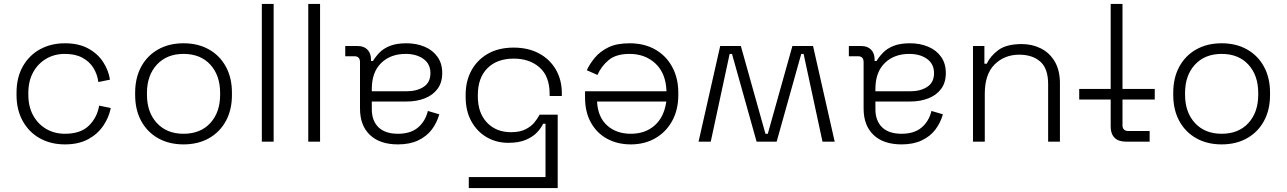

<svg xmlns="http://www.w3.org/2000/svg" viewBox="-20 -720 6540 976"><path d="M64 -238V-248Q64 -326 96 -382.5Q128 -439 183.5 -469.5Q239 -500 310 -500Q380 -500 428.5 -473.5Q477 -447 504.5 -404.5Q532 -362 539 -315L480 -303Q475 -342 455 -374.5Q435 -407 399 -426.5Q363 -446 310 -446Q257 -446 215 -421.5Q173 -397 148.5 -352.5Q124 -308 124 -247V-239Q124 -178 148.5 -133.5Q173 -89 215 -64.5Q257 -40 310 -40Q390 -40 432 -81.5Q474 -123 484 -183L543 -171Q534 -124 505.5 -81.5Q477 -39 428.5 -12.5Q380 14 310 14Q239 14 183.5 -16.5Q128 -47 96 -104Q64 -161 64 -238Z M667 -237V-249Q667 -324 697.5 -380.5Q728 -437 783.5 -468.5Q839 -500 913 -500Q987 -500 1042.5 -468.5Q1098 -437 1128.5 -380.5Q1159 -324 1159 -249V-237Q1159 -162 1128.5 -105.5Q1098 -49 1042.5 -17.5Q987 14 913 14Q839 14 783.5 -17.5Q728 -49 697.5 -105.5Q667 -162 667 -237ZM1099 -239V-247Q1099 -337 1049 -391.5Q999 -446 913 -446Q828 -446 777.5 -391.5Q727 -337 727 -247V-239Q727 -149 777.5 -94.5Q828 -40 913 -40Q999 -40 1049 -94.5Q1099 -149 1099 -239Z M1311 0V-700H1371V0Z M1547 0V-700H1607V0Z M2228 -349Q2228 -300 2204 -268Q2180 -236 2139 -220Q2098 -204 2048 -204H1870V-165Q1870 -106 1904 -73Q1938 -40 2003 -40Q2067 -40 2104.5 -71.5Q2142 -103 2155 -156L2213 -139Q2201 -96 2175 -61.5Q2149 -27 2106 -6.5Q2063 14 2003 14Q1911 14 1860.5 -34Q1810 -82 1810 -168V-404Q1810 -434 1782 -434H1735V-486H1799Q1830 -486 1848 -467.5Q1866 -449 1866 -417V-410H1876Q1889 -432 1909.5 -453Q1930 -474 1963 -487Q1996 -500 2046 -500Q2097 -500 2138.5 -482.5Q2180 -465 2204 -431Q2228 -397 2228 -349ZM1870 -268V-256H2047Q2099 -256 2133.5 -278.5Q2168 -301 2168 -348Q2168 -395 2132.5 -420.5Q2097 -446 2042 -446Q1965 -446 1917.5 -399.5Q1870 -353 1870 -268Z M2836 -245V-232H2774V-242Q2774 -332 2723 -377Q2672 -422 2592 -422Q2506 -422 2457.5 -373Q2409 -324 2409 -237V-229Q2409 -146 2455.5 -97Q2502 -48 2578 -48Q2622 -48 2651 -62.5Q2680 -77 2696.5 -97.5Q2713 -118 2723 -137H2815V236H2363V180H2753V-91H2741Q2730 -68 2709 -46Q2688 -24 2652.5 -9Q2617 6 2564 6Q2503 6 2454 -22.5Q2405 -51 2376 -103.5Q2347 -156 2347 -228V-238Q2347 -308 2376.5 -362Q2406 -416 2460.5 -447Q2515 -478 2591 -478Q2665 -478 2720 -448.5Q2775 -419 2805.5 -366.5Q2836 -314 2836 -245Z M3428 -249V-237Q3428 -162 3397 -105.5Q3366 -49 3311.5 -17.5Q3257 14 3187 14Q3119 14 3066.5 -14.5Q3014 -43 2984 -96.5Q2954 -150 2954 -224V-256H3368Q3365 -347 3312.5 -396.5Q3260 -446 3180 -446Q3112 -446 3074.5 -415Q3037 -384 3017 -339L2963 -363Q2978 -396 3004.5 -427.5Q3031 -459 3073 -479.5Q3115 -500 3180 -500Q3255 -500 3310.5 -468.5Q3366 -437 3397 -380Q3428 -323 3428 -249ZM3015 -204Q3019 -125 3066 -82.5Q3113 -40 3187 -40Q3260 -40 3308 -82.5Q3356 -125 3367 -204Z M4113 -486 4223 0H4161L4065 -446H4053L3928 0H3826L3701 -446H3689L3593 0H3531L3641 -486H3746L3871 -40H3883L4008 -486Z M4788 -349Q4788 -300 4764 -268Q4740 -236 4699 -220Q4658 -204 4608 -204H4430V-165Q4430 -106 4464 -73Q4498 -40 4563 -40Q4627 -40 4664.5 -71.5Q4702 -103 4715 -156L4773 -139Q4761 -96 4735 -61.5Q4709 -27 4666 -6.5Q4623 14 4563 14Q4471 14 4420.5 -34Q4370 -82 4370 -168V-404Q4370 -434 4342 -434H4295V-486H4359Q4390 -486 4408 -467.5Q4426 -449 4426 -417V-410H4436Q4449 -432 4469.5 -453Q4490 -474 4523 -487Q4556 -500 4606 -500Q4657 -500 4698.5 -482.5Q4740 -465 4764 -431Q4788 -397 4788 -349ZM4430 -268V-256H4607Q4659 -256 4693.5 -278.5Q4728 -301 4728 -348Q4728 -395 4692.5 -420.5Q4657 -446 4602 -446Q4525 -446 4477.5 -399.5Q4430 -353 4430 -268Z M4926 0V-486H4984V-396H4996Q5014 -435 5055 -465.5Q5096 -496 5174 -496Q5227 -496 5271 -474Q5315 -452 5341.5 -407.5Q5368 -363 5368 -296V0H5308V-292Q5308 -372 5268 -407Q5228 -442 5161 -442Q5086 -442 5036 -392.5Q4986 -343 4986 -243V0Z M5686 -268H5850V-214H5686V-84Q5686 -54 5716 -54H5824V0H5704Q5665 0 5645.5 -20Q5626 -40 5626 -76V-214H5466V-268H5626V-700H5686Z M5944 -237V-249Q5944 -324 5974.5 -380.5Q6005 -437 6060.5 -468.5Q6116 -500 6190 -500Q6264 -500 6319.5 -468.5Q6375 -437 6405.5 -380.5Q6436 -324 6436 -249V-237Q6436 -162 6405.5 -105.5Q6375 -49 6319.5 -17.5Q6264 14 6190 14Q6116 14 6060.5 -17.5Q6005 -49 5974.5 -105.5Q5944 -162 5944 -237ZM6376 -239V-247Q6376 -337 6326 -391.5Q6276 -446 6190 -446Q6105 -446 6054.5 -391.5Q6004 -337 6004 -247V-239Q6004 -149 6054.5 -94.5Q6105 -40 6190 -40Q6276 -40 6326 -94.5Q6376 -149 6376 -239Z"/></svg>

Font: Space 7353
Style: Regular
Weight: 400
Designer: Christine Claussen + Ruben Lyon  (Space 7353)
Version: Version 1.000;FEAKit 1.0